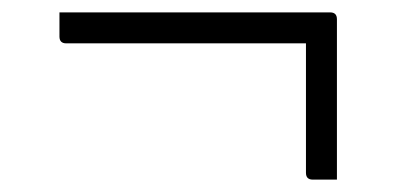

<svg xmlns="http://www.w3.org/2000/svg" viewBox="-20 -430 640 310"><path d="M76 -410H513Q524 -410 524 -399V-140H485Q474 -140 474 -151V-360H87Q76 -360 76 -371Z"/></svg>

Font: Recursive Sn Lnr St Lt
Style: Regular
Weight: 300
Version: Version 1.079;hotconv 1.0.112;makeotfexe 2.5.65598; ttfautoh